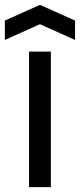

<svg xmlns="http://www.w3.org/2000/svg" viewBox="-70 -773 330 793"><path d="M50 0V-560H140V0ZM-50 -608V-688L95 -753L240 -688V-608L95 -673Z"/></svg>

Font: Tektur SemiCondensed
Style: Regular
Weight: 400
Width: 4
Designer: Adam Jagosz
Foundry: Adam Jagosz
Version: Version 1.005;gftools[0.9.30]